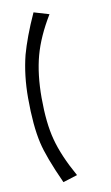

<svg xmlns="http://www.w3.org/2000/svg" viewBox="-92 -869 534 921"><g transform="rotate(-10 174.5 -408.5)"><path d="M107 -411Q107 -288 129 -206Q151 -122 210 -17L140 5Q109 -63 90 -114Q71 -165 63 -200Q43 -286 43 -422Q43 -532 67 -628Q78 -668 96 -716.5Q114 -765 140 -822L214 -800Q155 -703 131 -615Q107 -526 107 -411Z"/></g></svg>

Font: Ekushey Lal Sabuj Normal
Style: Regular
Weight: 400
Designer: Al Mamun Sumon
Foundry: Al Mamun Sumon
Version: Version 1.0